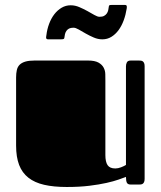

<svg xmlns="http://www.w3.org/2000/svg" viewBox="-20 -744 648 774"><path d="M404.8 -119.1Q404.8 -91.3 413.8 -78.1Q422.9 -64.9 444.8 -64.9Q456.1 -64.9 468.5 -69.8Q481 -74.7 487.8 -79.1V-477.1Q487.8 -485.4 491.5 -492.7Q495.1 -500 507.8 -500H539.1Q543.5 -500 547.9 -499.5Q552.2 -499 555.4 -496.8Q558.6 -494.6 560.8 -490Q563 -485.4 563 -477.1V-22.9Q563 -14.6 560.8 -10Q558.6 -5.4 555.4 -3.2Q552.2 -1 547.9 -0.5Q543.5 0 539.1 0H507.8Q495.1 0 491.5 -7.3Q487.8 -14.6 487.8 -30.8Q477.1 -26.9 457.8 -20Q438.5 -13.2 409.2 -6.6Q379.9 0 340.1 4.9Q300.3 9.8 249 9.8Q196.3 9.8 158 1Q119.6 -7.8 94.5 -27.6Q69.3 -47.4 57.1 -79.1Q44.9 -110.8 44.9 -157.2V-432.1Q44.9 -448.7 47.9 -461.7Q50.8 -474.6 59.1 -482.9Q67.4 -491.2 82 -495.6Q96.7 -500 120.1 -500H334Q362.3 -500 377 -491.7Q391.6 -483.4 397.9 -471.2Q404.3 -459 404.5 -444.8Q404.8 -430.7 404.8 -418.9ZM483.4 -724.1Q490.2 -724.1 491 -719.2Q491.7 -714.4 490.7 -709Q486.8 -684.1 478.5 -661.6Q470.2 -639.2 457.8 -622.3Q445.3 -605.5 429 -595.5Q412.6 -585.4 392.6 -585.4Q375 -585.4 357.9 -592.8Q340.8 -600.1 325.4 -608.9Q310.1 -617.7 297.4 -625Q284.7 -632.3 276.4 -632.3Q265.1 -632.3 258.5 -628.9Q252 -625.5 247.8 -619.6Q243.7 -613.8 241.9 -606.2Q240.2 -598.6 239.3 -590.8Q238.8 -587.9 236.1 -586.7Q233.4 -585.4 223.1 -585.4H174.3Q169.4 -585.4 167.7 -587.4Q166 -589.4 165.8 -592.3Q165.5 -595.2 166.3 -597.9Q167 -600.6 167 -602.1Q169.9 -626.5 178.2 -648.4Q186.5 -670.4 199.2 -686.8Q211.9 -703.1 228.5 -712.9Q245.1 -722.7 265.1 -722.7Q282.7 -722.7 299.8 -715.3Q316.9 -708 332.3 -699.5Q347.7 -690.9 360.4 -683.6Q373 -676.3 381.3 -676.3Q392.6 -676.3 399.4 -679.9Q406.2 -683.6 410.4 -689.5Q414.6 -695.3 416.3 -702.9Q418 -710.4 418.9 -718.8Q419.4 -721.7 421.4 -722.9Q423.3 -724.1 431.2 -724.1Z"/></svg>

Font: Fascinate
Style: Regular
Weight: 900
Designer: Astigmatic (AOETI)
Foundry: Astigmatic (AOETI)
Version: Version 1.000